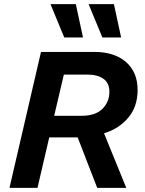

<svg xmlns="http://www.w3.org/2000/svg" viewBox="-20 -912 702 932"><path d="M26 0 179 -660H438Q535 -660 591.5 -611Q648 -562 648 -475Q648 -394 602 -340Q556 -286 485 -265L593 0H452L357 -245H219L162 0ZM405 -550H290L243 -350H377Q443 -350 477 -383.5Q511 -417 511 -467Q511 -509 482 -529.5Q453 -550 405 -550ZM348 -892 383 -730H292L225 -892ZM533 -892 568 -730H477L410 -892Z"/></svg>

Font: Work Sans SemiBold
Style: Italic
Weight: 600
Italic angle: -13°
Designer: Wei Huang
Foundry: Wei Huang
Version: Version 2.012; ttfautohint (v1.8.3)